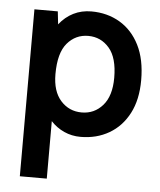

<svg xmlns="http://www.w3.org/2000/svg" viewBox="-52 -560 670 802"><g transform="rotate(5 283.5 -159.0)"><path d="M61 197V-503H159L165 -449Q190 -481 224 -498Q258 -515 299 -515Q366 -515 418.5 -484Q471 -453 501 -393.5Q531 -334 531 -247Q531 -165 501 -107.5Q471 -50 418.5 -19.5Q366 11 299 11Q262 11 230 -3.5Q198 -18 174 -44V197ZM295 -91Q348 -91 383 -131Q418 -171 418 -247Q418 -331 383 -371.5Q348 -412 295 -412Q242 -412 207 -371Q172 -330 172 -241Q172 -169 207 -130Q242 -91 295 -91Z"/></g></svg>

Font: Zen Kaku Gothic New
Style: Bold
Weight: 700
Designer: Yoshimichi Ohira
Foundry: Positype
Version: Version 1.002